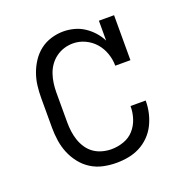

<svg xmlns="http://www.w3.org/2000/svg" viewBox="-102 -623 704 726"><g transform="rotate(-20 250.0 -260.0)"><path d="M247 8Q221 8 195 2.5Q169 -3 146.5 -17Q124 -31 107.5 -52Q91 -73 81 -97Q71 -121 67 -147.5Q63 -174 63 -200V-320Q63 -345 66 -369.5Q69 -394 77.5 -417.5Q86 -441 100 -462Q114 -483 133.5 -498Q153 -513 177.5 -520.5Q202 -528 227 -528Q248 -528 269.5 -522.5Q291 -517 309.5 -505Q328 -493 343 -476.5Q358 -460 368 -440V-520H429V-339H368Q368 -364 359.5 -388.5Q351 -413 334.5 -432Q318 -451 294.5 -462Q271 -473 246 -473Q227 -473 209.5 -467.5Q192 -462 177 -451Q162 -440 151.5 -425Q141 -410 135 -392.5Q129 -375 126.5 -356.5Q124 -338 124 -320V-200Q124 -181 126.5 -162.5Q129 -144 135 -126.5Q141 -109 151.5 -93.5Q162 -78 177 -67.5Q192 -57 210.5 -52Q229 -47 247 -47Q272 -47 296.5 -55.5Q321 -64 337.5 -82.5Q354 -101 362 -125Q370 -149 370 -174V-176H431V-174Q431 -150 425.5 -126Q420 -102 409 -80Q398 -58 380.5 -40.5Q363 -23 341.5 -12Q320 -1 296 3.5Q272 8 247 8Z"/></g></svg>

Font: Iosevka Curly Slab Light
Style: Regular
Weight: 300
Monospace: yes
Designer: Belleve Invis
Foundry: Belleve Invis
Version: Version 22.1.2; ttfautohint (v1.8.4)